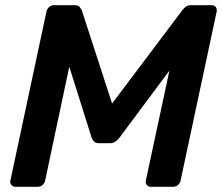

<svg xmlns="http://www.w3.org/2000/svg" viewBox="-20 -720 856 740"><path d="M40 0Q30 0 24 -7Q18 -14 20 -24L159 -675Q161 -686 169.5 -693Q178 -700 188 -700H268Q282 -700 287.5 -692.5Q293 -685 295 -681L412 -321L683 -681Q686 -685 694 -692.5Q702 -700 716 -700H795Q806 -700 811.5 -693Q817 -686 815 -675L676 -24Q674 -14 666 -7Q658 0 647 0H562Q552 0 546 -7Q540 -14 542 -24L633 -448L441 -190Q434 -181 425 -174.5Q416 -168 403 -168H362Q349 -168 342.5 -174.5Q336 -181 333 -190L247 -463L154 -24Q152 -14 144 -7Q136 0 125 0Z"/></svg>

Font: Rubik Light Medium
Style: Italic
Weight: 500
Italic angle: -12°
Version: Version 2.104